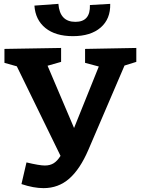

<svg xmlns="http://www.w3.org/2000/svg" viewBox="-20 -952 727 993"><path d="M685 -704V-632L624 -613L437 -177Q394 -77 338 -28Q282 21 205 21Q154 21 91 0L117 -112Q184 -96 212 -96Q239 -96 258 -108Q277 -120 293 -146L67 -609L3 -627V-699L296 -704V-632L226 -612L363 -290L491 -608L420 -627V-699ZM158 -923 282 -932Q289 -839 370 -839Q448 -839 445 -926L550 -932Q552 -854 500.5 -809.5Q449 -765 357 -765Q267 -765 215 -807Q163 -849 158 -923Z"/></svg>

Font: Bitter Pro
Style: Bold
Weight: 700
Designer: Sol Matas, and Bitter project Authors
Foundry: Sol Matas
Version: Version 1.010